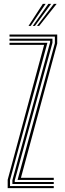

<svg xmlns="http://www.w3.org/2000/svg" viewBox="-20 -980 338 1000"><path d="M71.5 -43 265.8 -755.2V-789.2H29.5V-800H278V-753.5L89 -53.8H260V-43ZM20 0V-43.8L209.8 -746.2H29.5V-757H226.8L32.2 -42.8V-10.8H260V0ZM44.5 -21.5V-41.5L241 -759.8V-767.8H29.5V-778.5H253.2V-757.2L56.8 -40.2V-32.2H260V-21.5ZM128.5 -845 203 -959.8H217.5L139.8 -845ZM172.8 -845 260.5 -959.8H275L184 -845ZM150.8 -845 231.8 -959.8H246.2L161.8 -845Z"/></svg>

Font: Big Shoulders Inline Text Thin Light
Style: Regular
Weight: 300
Version: Version 2.002